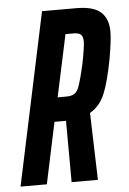

<svg xmlns="http://www.w3.org/2000/svg" viewBox="-62 -726 512 764"><g transform="rotate(-5 194.0 -344.0)"><path d="M135 -688H272Q340 -688 369.5 -661.5Q399 -635 399 -583Q399 -549 386 -475Q369 -385 349.5 -338Q330 -291 290 -268L298 0H193L192 -245H187H146L94 0H-11ZM276 -461Q290 -531 290 -553Q290 -573 281.5 -581Q273 -589 252 -589H220L167 -341H201Q224 -341 235.5 -349.5Q247 -358 255 -381.5Q263 -405 276 -461Z"/></g></svg>

Font: Saira Ultra Condensed
Style: Bold Italic
Weight: 700
Width: 1
Italic angle: -12°
Designer: Hector Gatti with collaboration of the Omnibus-Type team
Foundry: Omnibus-Type
Version: Version 1.001; ttfautohint (v1.8)